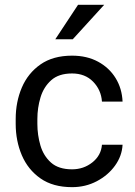

<svg xmlns="http://www.w3.org/2000/svg" viewBox="-20 -770 563 800"><path d="M280.3 -64.5Q328.6 -64.5 365 -93.5Q401.4 -122.6 404.8 -167H490.7Q488.3 -120.1 459.2 -79.8Q430.2 -39.6 383.3 -14.9Q336.4 9.8 280.3 9.8Q200.7 9.8 148.7 -26.6Q96.7 -63 71 -123Q45.4 -183.1 45.4 -253.9V-274.4Q45.4 -345.2 71 -405.3Q96.7 -465.3 148.9 -501.7Q201.2 -538.1 280.3 -538.1Q342.3 -538.1 388.7 -512.9Q435.1 -487.8 461.7 -444.6Q488.3 -401.4 490.7 -346.7H404.8Q401.4 -395.5 367.9 -429.7Q334.5 -463.9 280.3 -463.9Q224.6 -463.9 193.1 -435.5Q161.6 -407.2 148.7 -363.8Q135.7 -320.3 135.7 -274.4V-253.9Q135.7 -207.5 148.4 -164.1Q161.1 -120.6 192.6 -92.5Q224.1 -64.5 280.3 -64.5ZM210.4 -606.4 305.2 -750H414.1L283.2 -606.4Z"/></svg>

Font: Vazirmatn UI FD
Style: Regular
Weight: 400
Designer: Saber Rastikerdar
Foundry: Saber Rastikerdar
Version: Version 33.003